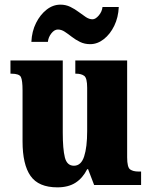

<svg xmlns="http://www.w3.org/2000/svg" viewBox="-20 -796 651 826"><path d="M227 10Q146 10 111.5 -39Q77 -88 77 -188V-407Q77 -450 70 -464.5Q63 -479 29 -479H25V-536H250V-226Q250 -155 259 -119Q268 -83 298 -83Q329 -83 342 -123Q355 -163 355 -232V-418Q355 -460 342.5 -469.5Q330 -479 307 -479H304V-536H527V-119Q527 -76 540 -67Q553 -58 576 -58H587V0H385L359 -68H355Q336 -30 305 -10Q274 10 227 10ZM368 -606Q344 -606 324.5 -615.5Q305 -625 289 -637.5Q273 -650 258.5 -659.5Q244 -669 229 -669Q214 -669 201 -652.5Q188 -636 186 -616H115Q117 -661 135 -697Q153 -733 180.5 -754.5Q208 -776 240 -776Q263 -776 282.5 -766.5Q302 -757 318.5 -744.5Q335 -732 349.5 -722.5Q364 -713 378 -713Q391 -713 405 -729.5Q419 -746 421 -766H491Q489 -721 471.5 -685Q454 -649 426.5 -627.5Q399 -606 368 -606Z"/></svg>

Font: Noto Serif Condensed Black
Style: Regular
Weight: 900
Width: 3
Designer: Monotype Design Team
Foundry: Monotype Imaging Inc.
Version: Version 2.015; ttfautohint (v1.8.4.7-5d5b)